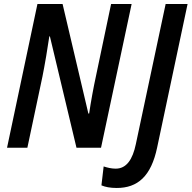

<svg xmlns="http://www.w3.org/2000/svg" viewBox="-20 -734 952 954"><path d="M15 0H116L191 -354C202 -408 218 -503 225 -553H228L360 0H482L634 -714H532L456 -352C445 -302 431 -226 423 -170H419L291 -714H166ZM560 200C664 200 731 142 761 -2L912 -714H803L655 -18C639 59 608 104 555 104C533 104 514 99 495 93L484 187C503 195 527 200 560 200Z"/></svg>

Font: Noto Sans Display SemiCondensed Medium
Style: Italic
Weight: 500
Width: 4
Italic angle: -12°
Designer: Monotype Design Team
Foundry: Monotype Imaging Inc.
Version: Version 1.900